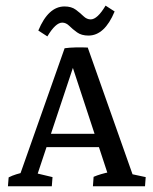

<svg xmlns="http://www.w3.org/2000/svg" viewBox="-20 -653 535 673"><path d="M287.6 -486.3 448.2 -31.7 426.8 -45.9 490.7 -32.2 488.3 0H305.7L308.1 -33.2Q332 -43.5 366.2 -50.3L359.9 -36.6L223.1 -452.6L206.5 -483.9Q223.6 -486.3 245.6 -486.8Q267.6 -487.3 287.6 -486.3ZM258.3 -483.4 107.9 -31.7 104.5 -46.4 164.1 -32.2 161.6 0H7.8L10.3 -31.2Q22.5 -37.6 37.6 -42.2Q52.7 -46.9 68.8 -49.8L46.9 -31.7L206.5 -483.9ZM120.1 -137.2 136.2 -184.1H343.8L360.4 -137.2ZM146 -525.4 114.3 -545.9Q149.4 -630.4 206.1 -630.4Q230.5 -630.4 245.8 -618.9Q261.2 -607.4 272.7 -596.2Q284.2 -585 297.9 -585Q321.3 -585 350.1 -633.3L381.8 -612.8Q346.7 -528.3 290 -528.3Q265.6 -528.3 250 -539.6Q234.4 -550.8 222.9 -562.3Q211.4 -573.7 198.2 -573.7Q174.8 -573.7 146 -525.4Z"/></svg>

Font: Markazi Text
Style: Regular
Weight: 400
Designer: Borna Izadpanah (Arabic designer), Fiona Ross (Arabic design director) and Florian Runge (Latin designer)
Foundry: Borna Izadpanah and Florian Runge
Version: Version 1.000